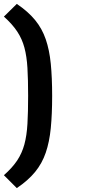

<svg xmlns="http://www.w3.org/2000/svg" viewBox="-22 -787 443 983"><path d="M64 176 -2 110Q41 72 65.8 34.8Q90.5 -2.5 102.8 -47.5Q115 -92.5 118.5 -152.8Q122 -213 122 -296Q122 -379 118.5 -438.8Q115 -498.5 103 -543.2Q91 -588 66 -625.8Q41 -663.5 -2 -702L64 -767Q122 -728 157.8 -684.2Q193.5 -640.5 212.2 -586Q231 -531.5 238 -460.5Q245 -389.5 245 -296Q245 -202.5 238 -131.2Q231 -60 212.2 -5.2Q193.5 49.5 157.8 93.2Q122 137 64 176Z"/></svg>

Font: Expletus Sans
Style: Bold
Weight: 700
Version: Version 7.500